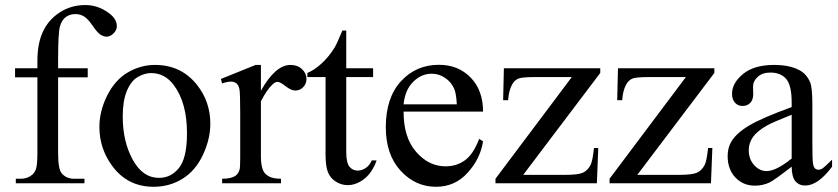

<svg xmlns="http://www.w3.org/2000/svg" viewBox="-20 -713 3259 747"><path d="M206.1 -412.1V-118.2Q206.1 -55.7 219.7 -39.1Q237.8 -17.6 268.1 -17.6H308.6V0H41.5V-17.6H61.5Q81.1 -17.6 97.2 -27.3Q113.3 -37.1 119.4 -53.7Q125.5 -70.3 125.5 -118.2V-412.1H38.6V-447.3H125.5V-476.6Q125.5 -543.5 147 -589.8Q168.5 -636.2 212.6 -664.8Q256.8 -693.4 312 -693.4Q363.3 -693.4 406.2 -660.2Q434.6 -638.2 434.6 -610.8Q434.6 -596.2 421.9 -583.3Q409.2 -570.3 394.5 -570.3Q383.3 -570.3 370.8 -578.4Q358.4 -586.4 340.3 -613Q322.3 -639.6 307.1 -648.9Q292 -658.2 273.4 -658.2Q251 -658.2 235.4 -646.2Q219.7 -634.3 212.9 -609.1Q206.1 -584 206.1 -479.5V-447.3H321.3V-412.1Z M583 -460.4Q684.6 -460.4 746.1 -383.3Q798.3 -317.4 798.3 -231.9Q798.3 -171.9 769.5 -110.4Q740.7 -48.8 690.2 -17.6Q639.6 13.7 577.6 13.7Q476.6 13.7 417 -66.9Q366.7 -134.8 366.7 -219.2Q366.7 -280.8 397.2 -341.6Q427.7 -402.3 477.5 -431.4Q527.3 -460.4 583 -460.4ZM567.9 -428.7Q542 -428.7 515.9 -413.3Q489.7 -397.9 473.6 -359.4Q457.5 -320.8 457.5 -260.3Q457.5 -162.6 496.3 -91.8Q535.2 -21 598.6 -21Q646 -21 676.8 -60.1Q707.5 -99.1 707.5 -194.3Q707.5 -313.5 656.2 -381.8Q621.6 -428.7 567.9 -428.7Z M995.1 -460.4V-359.9Q1051.3 -460.4 1110.4 -460.4Q1137.2 -460.4 1154.8 -444.1Q1172.4 -427.7 1172.4 -406.2Q1172.4 -387.2 1159.7 -374Q1147 -360.8 1129.4 -360.8Q1112.3 -360.8 1091.1 -377.7Q1069.8 -394.5 1059.6 -394.5Q1050.8 -394.5 1040.5 -384.8Q1018.6 -364.7 995.1 -318.8V-104.5Q995.1 -67.4 1004.4 -48.3Q1010.7 -35.2 1026.9 -26.4Q1043 -17.6 1073.2 -17.6V0H844.2V-17.6Q878.4 -17.6 895 -28.3Q907.2 -36.1 912.1 -53.2Q914.6 -61.5 914.6 -100.6V-273.9Q914.6 -352.1 911.4 -366.9Q908.2 -381.8 899.7 -388.7Q891.1 -395.5 878.4 -395.5Q863.3 -395.5 844.2 -388.2L839.4 -405.8L974.6 -460.4Z M1327.1 -594.2V-447.3H1431.6V-413.1H1327.1V-123Q1327.1 -79.6 1339.6 -64.5Q1352.1 -49.3 1371.6 -49.3Q1387.7 -49.3 1402.8 -59.3Q1418 -69.3 1426.3 -88.9H1445.3Q1428.2 -41 1397 -16.8Q1365.7 7.3 1332.5 7.3Q1310.1 7.3 1288.6 -5.1Q1267.1 -17.6 1256.8 -40.8Q1246.6 -64 1246.6 -112.3V-413.1H1175.8V-429.2Q1202.6 -439.9 1230.7 -465.6Q1258.8 -491.2 1280.8 -526.4Q1292 -544.9 1312 -594.2Z M1550.3 -278.8Q1549.8 -179.2 1598.6 -122.6Q1647.5 -65.9 1713.4 -65.9Q1757.3 -65.9 1789.8 -90.1Q1822.3 -114.3 1844.2 -172.9L1859.4 -163.1Q1849.1 -96.2 1799.8 -41.3Q1750.5 13.7 1676.3 13.7Q1595.7 13.7 1538.3 -49.1Q1481 -111.8 1481 -217.8Q1481 -332.5 1539.8 -396.7Q1598.6 -460.9 1687.5 -460.9Q1762.7 -460.9 1811 -411.4Q1859.4 -361.8 1859.4 -278.8ZM1550.3 -307.1H1757.3Q1754.9 -350.1 1747.1 -367.7Q1734.9 -395 1710.7 -410.6Q1686.5 -426.3 1660.2 -426.3Q1619.6 -426.3 1587.6 -394.8Q1555.7 -363.3 1550.3 -307.1Z M2307.6 -137.2 2302.2 0H1907.7V-17.6L2204.6 -413.1H2058.1Q2010.7 -413.1 1996.1 -407Q1981.4 -400.9 1972.2 -383.8Q1959 -359.4 1957 -323.2H1937.5L1940.4 -447.3H2315.4V-429.2L2015.6 -32.7H2178.7Q2230 -32.7 2248.3 -41.3Q2266.6 -49.8 2277.8 -71.3Q2285.6 -86.9 2291 -137.2Z M2751.5 -137.2 2746.1 0H2351.6V-17.6L2648.4 -413.1H2502Q2454.6 -413.1 2439.9 -407Q2425.3 -400.9 2416 -383.8Q2402.8 -359.4 2400.9 -323.2H2381.3L2384.3 -447.3H2759.3V-429.2L2459.5 -32.7H2622.6Q2673.8 -32.7 2692.1 -41.3Q2710.4 -49.8 2721.7 -71.3Q2729.5 -86.9 2734.9 -137.2Z M3060.1 -64.5Q2991.2 -11.2 2973.6 -2.9Q2947.3 9.3 2917.5 9.3Q2871.1 9.3 2841.1 -22.5Q2811 -54.2 2811 -106Q2811 -138.7 2825.7 -162.6Q2845.7 -195.8 2895.3 -225.1Q2944.8 -254.4 3060.1 -296.4V-314Q3060.1 -380.9 3038.8 -405.8Q3017.6 -430.7 2977.1 -430.7Q2946.3 -430.7 2928.2 -414.1Q2909.7 -397.5 2909.7 -376L2910.6 -347.7Q2910.6 -325.2 2899.2 -313Q2887.7 -300.8 2869.1 -300.8Q2851.1 -300.8 2839.6 -313.5Q2828.1 -326.2 2828.1 -348.1Q2828.1 -390.1 2871.1 -425.3Q2914.1 -460.4 2991.7 -460.4Q3051.3 -460.4 3089.4 -440.4Q3118.2 -425.3 3131.8 -393.1Q3140.6 -372.1 3140.6 -307.1V-155.3Q3140.6 -91.3 3143.1 -76.9Q3145.5 -62.5 3151.1 -57.6Q3156.7 -52.7 3164.1 -52.7Q3171.9 -52.7 3177.7 -56.2Q3188 -62.5 3217.3 -91.8V-64.5Q3162.6 8.8 3112.8 8.8Q3088.9 8.8 3074.7 -7.8Q3060.5 -24.4 3060.1 -64.5ZM3060.1 -96.2V-266.6Q2986.3 -237.3 2964.8 -225.1Q2926.3 -203.6 2909.7 -180.2Q2893.1 -156.7 2893.1 -128.9Q2893.1 -93.8 2914.1 -70.6Q2935.1 -47.4 2962.4 -47.4Q2999.5 -47.4 3060.1 -96.2Z"/></svg>

Font: Jameel Khushkhat-L
Style: Regular
Weight: 400
Version: Version 3.5